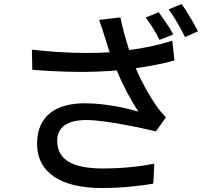

<svg xmlns="http://www.w3.org/2000/svg" viewBox="-20 -886 1040 963"><path d="M776 -825 711 -798C736 -764 762 -724 780 -686L849 -713C829 -752 801 -789 776 -825ZM891 -866 826 -839C854 -801 887 -744 908 -700L973 -729C955 -766 917 -829 891 -866ZM267 -180C267 -248 317 -284 414 -284C510 -284 710 -240 762 -227L812 -297C795 -316 778 -335 763 -357C731 -403 690 -474 661 -544C724 -553 798 -566 855 -583L844 -682C778 -660 697 -644 628 -635C610 -688 593 -752 584 -799L477 -786C488 -757 499 -724 505 -702L530 -624C424 -617 287 -620 140 -637L142 -536C304 -523 447 -522 566 -533C596 -458 639 -379 674 -326C640 -337 520 -368 406 -368C267 -368 166 -310 166 -165C166 -17 290 56 486 57C602 57 689 45 749 35L754 -65C684 -51 597 -41 492 -41C348 -42 267 -82 267 -180Z"/></svg>

Font: GenYoGothic2 TW M
Style: Regular
Weight: 500
Version: Version 2.100;PS 2.1;hotconv 16.6.51;makeotf.lib2.5.65220 DE